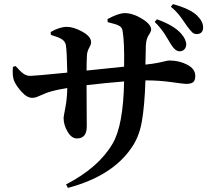

<svg xmlns="http://www.w3.org/2000/svg" viewBox="-20 -854 1040 936"><path d="M734 -747 745 -760Q829 -730 864 -689Q888 -661 888 -636Q887 -622 878.5 -613Q870 -604 855 -604Q834 -604 812 -640Q811 -642 799.5 -661Q788 -680 782 -689.5Q776 -699 762.5 -716Q749 -733 734 -747ZM505 -746 504 -761Q558 -790 588 -790Q628 -790 672.5 -762.5Q717 -735 717 -710Q717 -701 705 -683Q693 -665 691 -633Q689 -567 689 -539Q726 -543 751 -548Q776 -553 787 -556Q798 -559 806 -559Q854 -559 893 -538.5Q932 -518 932 -484Q932 -461 921 -453Q910 -445 887 -445Q877 -445 816.5 -453.5Q756 -462 698 -462H689Q685 -338 671.5 -261.5Q658 -185 620 -132Q526 5 311 62L302 45Q461 -37 529 -154Q581 -242 585 -457Q499 -450 402 -439Q402 -394 402.5 -325Q403 -256 403 -238Q403 -179 355 -179Q329 -179 309.5 -212Q290 -245 290 -279Q290 -285 298.5 -328.5Q307 -372 308 -425Q247 -415 209 -402Q200 -399 185 -392Q170 -385 159 -381Q148 -377 138 -377Q112 -377 86.5 -405Q61 -433 50 -457Q39 -480 43 -528L56 -532Q79 -506 94 -495Q109 -484 128 -484Q145 -484 308 -500Q306 -607 301 -635Q297 -653 281 -663Q265 -673 228 -684L227 -698Q270 -723 306 -723Q339 -723 381.5 -699.5Q424 -676 424 -648Q424 -637 415 -621.5Q406 -606 404 -587Q402 -553 402 -510Q420 -512 585 -529Q587 -648 578 -701Q576 -720 560.5 -728.5Q545 -737 505 -746ZM813 -821 823 -834Q907 -811 941 -778Q971 -748 970 -720Q970 -688 938 -688Q926 -688 917.5 -696Q909 -704 893 -725Q889 -730 876 -749.5Q863 -769 848.5 -786.5Q834 -804 813 -821Z"/></svg>

Font: Swei Spring CJKtc
Style: Bold
Weight: 700
Version: Version 1.021